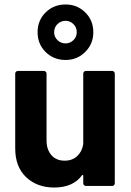

<svg xmlns="http://www.w3.org/2000/svg" viewBox="-20 -831 587 858"><path d="M364 -514H481Q486 -514 489.5 -510.5Q493 -507 493 -502V-12Q493 -7 489.5 -3.5Q486 0 481 0H364Q359 0 355.5 -3.5Q352 -7 352 -12V-46Q352 -49 350 -49.5Q348 -50 346 -47Q306 7 222 7Q146 7 97 -39Q48 -85 48 -168V-502Q48 -507 51.5 -510.5Q55 -514 60 -514H176Q181 -514 184.5 -510.5Q188 -507 188 -502V-203Q188 -163 209.5 -138Q231 -113 269 -113Q303 -113 325 -133.5Q347 -154 352 -187V-502Q352 -507 355.5 -510.5Q359 -514 364 -514ZM148 -687Q148 -740 184 -775.5Q220 -811 273 -811Q325 -811 361 -775.5Q397 -740 397 -687Q397 -635 361 -599Q325 -563 273 -563Q220 -563 184 -598.5Q148 -634 148 -687ZM323 -687Q323 -709 308 -723.5Q293 -738 273 -738Q252 -738 237 -723.5Q222 -709 222 -687Q222 -666 237 -651.5Q252 -637 273 -637Q293 -637 308 -651.5Q323 -666 323 -687Z"/></svg>

Font: UMi
Style: Bold
Weight: 700
Designer: Peter Middis
Foundry: We Are UMi
Version: Version 1.0